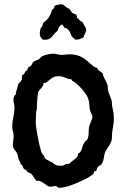

<svg xmlns="http://www.w3.org/2000/svg" viewBox="-20 -856 592 912"><path d="M521 -294.9Q521 -276.9 518.3 -262Q515.6 -247.1 513.2 -230Q511.7 -219.2 512 -209Q512.2 -198.7 509.8 -188Q507.3 -179.7 502.9 -172.1Q498.5 -164.6 493.7 -157.2Q488.8 -149.9 484.1 -142.3Q479.5 -134.8 477.1 -127Q475.1 -120.6 474.4 -113.8Q473.6 -106.9 472.2 -100.1Q470.7 -93.3 468.3 -86.9Q465.8 -80.6 460.9 -75.2Q458 -71.3 453.4 -69.1Q448.7 -66.9 444.8 -63Q440.9 -58.6 439.9 -53Q439 -47.4 436 -43H429.2Q426.8 -40.5 426.3 -37.1Q425.8 -33.7 422.9 -29.8Q417 -23.9 405.3 -16.6Q393.6 -9.3 378.9 -2Q364.3 5.4 347.7 12.2Q331.1 19 315.7 24.4Q300.3 29.8 286.9 33Q273.4 36.1 265.1 36.1Q258.8 36.1 256.1 34.9Q253.4 33.7 252 32Q250.5 30.3 249 29.1Q247.6 27.8 243.2 27.8Q236.8 27.8 231 29.3Q225.1 30.8 219.2 30.8Q211.4 30.8 204.8 26.1Q198.2 21.5 190.9 16.1Q183.6 10.7 174.3 6.1Q165 1.5 151.9 2Q149.9 -0.5 146.7 -5.1Q143.6 -9.8 140.4 -14.6Q137.2 -19.5 134 -23.7Q130.9 -27.8 128.9 -29.8Q125 -33.7 119.9 -34.9Q114.7 -36.1 109.9 -40Q107.4 -41.5 106.7 -44.4Q106 -47.4 103 -49.8Q100.6 -51.3 98.1 -51Q95.7 -50.8 94.2 -53.2Q92.3 -54.7 91.1 -58.1Q89.8 -61.5 88.4 -65.2Q86.9 -68.8 84.7 -71.8Q82.5 -74.7 78.1 -75.2Q78.1 -82.5 74.2 -88.6Q70.3 -94.7 67.9 -101.1Q65.4 -107.9 64.7 -114.5Q64 -121.1 61 -127Q58.6 -132.8 55.2 -137.2Q51.8 -141.6 48.6 -145.5Q45.4 -149.4 43.2 -154.5Q41 -159.7 41 -167Q41 -177.7 43 -188Q44.9 -198.2 44.9 -209Q44.9 -220.2 41.5 -231.4Q38.1 -242.7 38.1 -254.9Q38.1 -277.8 43.5 -300Q48.8 -322.3 48.8 -345.2Q48.8 -355 46.4 -364Q43.9 -373 43.9 -382.8Q43.9 -389.6 46.4 -396.5Q48.8 -403.3 55.2 -408.2Q56.2 -409.7 55.7 -411.6Q55.2 -413.6 55.2 -415Q55.2 -416.5 56.6 -420.9Q58.1 -425.3 59.8 -430.4Q61.5 -435.5 63 -440.9Q64.5 -446.3 64.9 -449.2Q65.4 -454.1 67.1 -457Q68.8 -460 71.5 -462.2Q74.2 -464.4 76.7 -466.6Q79.1 -468.8 81.1 -472.2Q85 -479 84 -486.6Q83 -494.1 86.9 -501L94.2 -503.9Q97.7 -511.7 99.6 -514.6Q101.6 -517.6 103 -518.8Q104.5 -520 106 -520.5Q107.4 -521 109.9 -523.9Q111.3 -525.4 111.3 -528.1Q111.3 -530.8 112.8 -533.2Q115.2 -537.1 120.6 -539.6Q126 -542 128.9 -545.9Q131.8 -549.8 133.5 -554.4Q135.3 -559.1 139.2 -562Q143.6 -566.4 151.4 -568.8Q159.2 -571.3 165 -575.2Q170.4 -579.1 174.1 -583.7Q177.7 -588.4 184.1 -590.8Q187.5 -592.3 193.8 -594.2Q200.2 -596.2 207.3 -597.7Q214.4 -599.1 220.7 -600.1Q227.1 -601.1 231 -601.1Q242.2 -601.1 252.7 -598.1Q263.2 -595.2 273.9 -595.2Q283.2 -595.2 291.5 -596.7Q299.8 -598.1 308.1 -598.1Q329.1 -598.1 344.5 -594Q359.9 -589.8 371.3 -583.3Q382.8 -576.7 391.8 -568.8Q400.9 -561 408.7 -554Q416.5 -546.9 424.3 -541Q432.1 -535.2 441.9 -533.2Q444.8 -523.9 452.9 -519Q460.9 -514.2 467.8 -507.8Q468.8 -500 471.7 -493.2Q474.6 -486.3 478 -479.7Q481.4 -473.1 484.9 -466.8Q488.3 -460.4 490.2 -453.1Q492.7 -445.3 492.2 -438Q491.7 -430.7 494.1 -423.8Q497.1 -412.1 502 -401.1Q506.8 -390.1 509.8 -378.9Q511.7 -371.6 511.7 -364.3Q511.7 -356.9 513.2 -350.1Q516.1 -335 518.6 -322.8Q521 -310.5 521 -294.9ZM418.9 -300.8Q418.9 -307.6 415.8 -312.7Q412.6 -317.9 410.2 -324.2Q404.8 -338.4 404.5 -354.2Q404.3 -370.1 399.9 -384.8Q397 -395 388.2 -408.2Q379.4 -421.4 368.2 -434.1Q356.9 -446.8 345 -457.3Q333 -467.8 323.2 -472.2L318.8 -479Q315.9 -480.5 311.5 -480.5Q307.1 -480.5 303.2 -481.9Q292 -485.8 281.7 -490Q271.5 -494.1 258.8 -494.1Q242.2 -494.1 232.9 -489Q223.6 -483.9 216.8 -477.8Q210 -471.7 203.6 -466.6Q197.3 -461.4 187 -461.9Q187 -454.1 183.8 -448.5Q180.7 -442.9 176.3 -438Q171.9 -433.1 167.5 -428.2Q163.1 -423.3 161.1 -417Q160.2 -413.1 158.9 -402.3Q157.7 -391.6 156.7 -378.7Q155.8 -365.7 155.3 -354Q154.8 -342.3 154.8 -336.9Q154.8 -334.5 153.8 -332Q152.8 -329.6 151.9 -327.1Q150.9 -313 150.4 -298.6Q149.9 -284.2 149.9 -270Q149.9 -264.6 151.4 -253.7Q152.8 -242.7 155.3 -228.8Q157.7 -214.8 160.6 -199.5Q163.6 -184.1 166.7 -170.4Q169.9 -156.7 172.9 -145.8Q175.8 -134.8 178.2 -129.9Q180.7 -124.5 184.1 -121.6Q187.5 -118.7 189.9 -113.8Q191.4 -111.3 191.4 -108.9Q191.4 -106.4 193.8 -104Q198.7 -98.6 205.8 -95.7Q212.9 -92.8 219.2 -87.9Q227.1 -85.9 230.5 -82.8Q233.9 -79.6 238 -76.4Q242.2 -73.2 249.3 -71Q256.3 -68.8 272 -68.8Q279.8 -68.8 282 -70.8Q284.2 -72.8 290 -75.2Q295.4 -77.6 300.8 -77.6Q306.2 -77.6 310.1 -79.1Q318.4 -87.9 329.8 -95.7Q341.3 -103.5 348.1 -113.8Q350.6 -117.2 350.1 -120.6Q349.6 -124 352.1 -127Q353.5 -129.4 356.4 -129.9Q359.4 -130.4 360.8 -132.8Q367.7 -142.6 370.8 -155.5Q374 -168.5 380.9 -179.2Q383.8 -184.6 389.2 -188.2Q394.5 -191.9 397 -198.2Q398.9 -203.6 399.9 -210.4Q400.9 -217.3 401.1 -224.6Q401.4 -231.9 401.6 -239.3Q401.9 -246.6 402.8 -252.9Q403.8 -258.3 406.5 -264.9Q409.2 -271.5 411.9 -278.1Q414.6 -284.7 416.7 -290.8Q418.9 -296.9 418.9 -300.8ZM389.2 -713.9Q389.2 -709 387.5 -704.6Q385.7 -700.2 383.5 -696Q381.3 -691.9 379.4 -687.5Q377.4 -683.1 377 -678.2Q367.2 -674.3 359.4 -670.7Q351.6 -667 341.3 -668H335Q335.4 -669.9 334.2 -671.4Q333 -672.9 331.5 -673.8Q330.1 -674.8 328.1 -675.8Q326.2 -676.8 325.2 -678.2Q320.8 -683.1 318.1 -690.4Q315.4 -697.8 311.3 -705.1Q307.1 -712.4 301 -718Q294.9 -723.6 284.2 -725.1Q284.2 -730.5 281 -732.9Q277.8 -735.4 275.9 -740.2Q265.6 -736.8 260.5 -727.8Q255.4 -718.8 252.9 -709Q244.1 -703.1 238.8 -696Q233.4 -689 227.5 -682.4Q221.7 -675.8 213.9 -671.4Q206.1 -667 192.9 -667Q189.9 -667 187.7 -667.5Q185.5 -668 183.1 -668Q176.3 -673.8 172.6 -680.9Q168.9 -688 168.9 -696.8Q168.9 -703.1 170.2 -709.5Q171.4 -715.8 172.9 -722.2Q179.2 -726.1 181.4 -733.6Q183.6 -741.2 185.1 -748Q202.1 -758.8 212.4 -774.7Q222.7 -790.5 227.1 -810.1Q231 -810.5 232.9 -813Q234.9 -815.4 236.3 -818.6Q237.8 -821.8 238.8 -825Q239.7 -828.1 242.2 -830.1Q242.7 -830.6 247.1 -831.5Q251.5 -832.5 256.3 -833.5Q261.2 -834.5 265.4 -835.2Q269.5 -835.9 270 -835.9Q275.9 -835.9 280.5 -833Q285.2 -830.1 289.6 -826.2Q293.9 -822.3 298.6 -818.8Q303.2 -815.4 309.1 -814.9Q311.5 -809.1 316.2 -804.4Q320.8 -799.8 322.3 -793.9Q328.1 -793.9 332.5 -790.5Q336.9 -787.1 343.3 -787.1V-785.2Q342.3 -781.7 344.5 -780Q346.7 -778.3 345.2 -772.9Q351.1 -766.1 357.9 -760Q364.7 -753.9 373 -750Q374.5 -745.1 377.2 -740.7Q379.9 -736.3 382.6 -732.2Q385.3 -728 387.2 -723.6Q389.2 -719.2 389.2 -713.9Z"/></svg>

Font: Margarine
Style: Regular
Weight: 400
Designer: Astigmatic (AOETI)
Foundry: Astigmatic (AOETI)
Version: Version 1.000